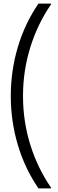

<svg xmlns="http://www.w3.org/2000/svg" viewBox="-20 -888 320 1068"><path d="M194 160Q118 49 79 -82.5Q40 -214 40 -354Q40 -494 79 -625.5Q118 -757 194 -868H264V-864Q189 -755 148.5 -624.5Q108 -494 108 -354Q108 -213 148.5 -83Q189 47 264 156V160H194Z"/></svg>

Font: Encode Sans Condensed
Style: Regular
Weight: 400
Designer: Pablo Impallari, Andres Torresi
Foundry: Pablo Impallari, Andres Torresi
Version: Version 1.000; ttfautohint (v1.00) -l 8 -r 50 -G 200 -x 14 -